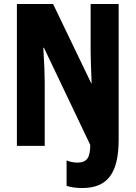

<svg xmlns="http://www.w3.org/2000/svg" viewBox="-20 -734 682 966"><path d="M394 212C522 212 577 136 577 -32V-714H436V-479C436 -447 438 -392 441 -315H439L247 -714H65V0H205V-321C205 -352 203 -412 198 -494H201L434 -5C434 54 421 84 370 84C349 84 331 80 315 73V201C339 209 366 212 394 212Z"/></svg>

Font: Noto Sans Kannada ExtraCondensed ExtraBold
Style: Regular
Weight: 800
Width: 2
Designer: Jelle Bosma - Monotype Design Team
Foundry: Monotype Imaging Inc.
Version: Version 2.005